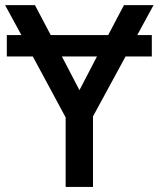

<svg xmlns="http://www.w3.org/2000/svg" viewBox="-20 -734 623 754"><path d="M360.8 -512.2 292 -379.9 223.1 -512.2ZM583 -713.9H466.8L404.8 -596.2H179.2L117.2 -713.9H0L64 -596.2H6.8V-512.2H108.9L237.8 -272.9V0H345.2V-276.9L473.1 -512.2H576.2V-596.2H519Z"/></svg>

Font: Noto Reveo Sans
Style: Regular
Weight: 500
Designer: Monotype Design Team
Foundry: Monotype Imaging Inc.
Version: Version 2.007